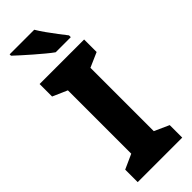

<svg xmlns="http://www.w3.org/2000/svg" viewBox="-301 -959 988 988"><g transform="rotate(-45 193.0 -465.5)"><path d="M355 0H31V-91L111 -127V-588L31 -623V-714H355V-623L275 -588V-127L355 -91ZM209 -931Q222 -909 241.5 -881.5Q261 -854 281 -828Q301 -802 315 -784V-771H205Q188 -783 164 -803Q140 -823 114.5 -845Q89 -867 66.5 -887.5Q44 -908 30 -921V-931Z"/></g></svg>

Font: Noto Sans Arabic SemCond ExtBd
Style: Regular
Weight: 800
Width: 4
Designer: Monotype Design Team, Nadine Chahine, Nizar Qandah and Khaled Hosny
Foundry: Monotype Imaging Inc.
Version: Version 2.012; ttfautohint (v1.8.4.7-5d5b)